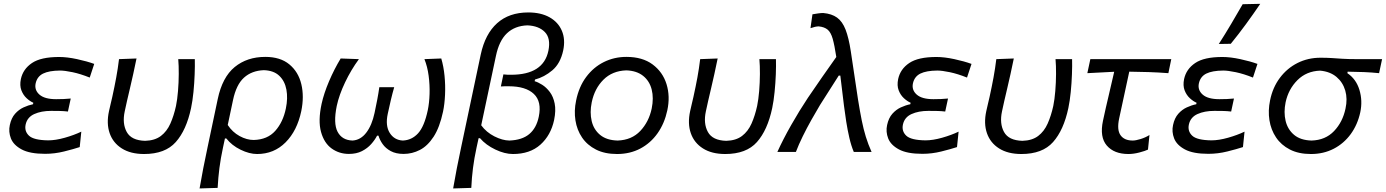

<svg xmlns="http://www.w3.org/2000/svg" viewBox="-20 -812 7406 1026"><path d="M221 10Q139.5 10 95.8 -13.5Q52 -37 38.2 -72.5Q24.5 -108 32.5 -144Q40.5 -181.5 60.5 -204Q80.5 -226.5 106 -238.2Q131.5 -250 156.5 -255L158 -263Q140.5 -270.5 122.2 -287.2Q104 -304 94.2 -329.5Q84.5 -355 91.5 -389.5Q103 -443 150.8 -475.2Q198.5 -507.5 296 -507.5Q338.5 -507.5 391.8 -496Q445 -484.5 483.5 -470.5L459.5 -397.5Q409.5 -417.5 367.8 -426.2Q326 -435 300.5 -435Q242 -434.5 210.2 -418.8Q178.5 -403 170.5 -366.5Q163 -331 190.8 -306.5Q218.5 -282 280 -282Q301.5 -282 320.5 -282.8Q339.5 -283.5 358 -285.5L343 -216Q322 -218.5 301 -219Q280 -219.5 253.5 -219.5Q200.5 -219.5 163 -202.5Q125.5 -185.5 117 -146.5Q109.5 -111 134.8 -87Q160 -63 237.5 -62Q277 -62 326.5 -76Q376 -90 414.5 -108.5L406 -26Q372.5 -15 322.2 -2.5Q272 10 221 10Z M750 11Q678 11 631 -18.8Q584 -48.5 566 -100.2Q548 -152 562.5 -218.5Q567 -239.5 571.5 -257.8Q576 -276 580 -294Q592.5 -351 601.2 -398.5Q610 -446 616 -496L709.5 -499.5Q692 -413.5 674.5 -340.2Q657 -267 646.5 -217Q632.5 -152 657.2 -106.8Q682 -61.5 755.5 -59.5Q807.5 -61 839.8 -85.5Q872 -110 890.5 -151.8Q909 -193.5 920.5 -246Q927.5 -280 931.2 -325.5Q935 -371 935.2 -416.5Q935.5 -462 932.5 -496H1021Q1022 -461 1020.2 -414.5Q1018.5 -368 1013.8 -320.2Q1009 -272.5 1001 -234.5Q976 -116.5 919.2 -52.8Q862.5 11 750 11Z M1046.5 195Q1056 140 1066.2 87.2Q1076.5 34.5 1089.5 -26.5L1143.5 -282.5Q1168 -399.5 1234.2 -453.8Q1300.5 -508 1397.5 -508Q1478 -508 1526.2 -468Q1574.5 -428 1590.2 -362.2Q1606 -296.5 1590 -218.5Q1568 -113.5 1506 -51.2Q1444 11 1354 11Q1312.5 11 1265.5 -12Q1218.5 -35 1189.5 -72H1182L1171.5 -23Q1159 35 1152.5 86Q1146 137 1143 192ZM1336 -64Q1409.5 -66 1451 -112.8Q1492.5 -159.5 1507.5 -232Q1519 -287 1510.5 -333Q1502 -379 1472.2 -407.2Q1442.5 -435.5 1389.5 -437Q1325.5 -434.5 1284 -397.2Q1242.5 -360 1225 -276.5L1197 -144Q1222 -106 1260.2 -85Q1298.5 -64 1336 -64Z M1844.5 10.5Q1792.5 10.5 1752.2 -18.5Q1712 -47.5 1695.5 -107Q1679 -166.5 1698.5 -257Q1711 -313.5 1738.5 -378Q1766 -442.5 1800.5 -499.5L1898 -496Q1856 -439 1824 -371.8Q1792 -304.5 1779.5 -246Q1760.5 -152.5 1784 -107.8Q1807.5 -63 1863.5 -61Q1907 -63.5 1937.2 -103Q1967.5 -142.5 1981.5 -208.5Q1989.5 -245.5 1996 -279.8Q2002.5 -314 2007 -346H2086.5Q2077 -313 2068.5 -277.2Q2060 -241.5 2052 -203.5Q2038.5 -140.5 2062.5 -102Q2086.5 -63.5 2132.5 -61Q2180.5 -63 2214 -99.5Q2247.5 -136 2266 -223.5Q2274 -262 2275.5 -310.2Q2277 -358.5 2270.5 -407.5Q2264 -456.5 2248 -496L2338 -499.5Q2350.5 -457.5 2355.5 -406.8Q2360.5 -356 2358.2 -306Q2356 -256 2347.5 -215.5Q2329.5 -131 2297.2 -81.5Q2265 -32 2223.8 -10.8Q2182.5 10.5 2137 10.5Q2096 10.5 2068.2 -4.5Q2040.5 -19.5 2024.8 -42Q2009 -64.5 2002.5 -87H1995Q1983.5 -64.5 1963.5 -42Q1943.5 -19.5 1914.2 -4.5Q1885 10.5 1844.5 10.5Z M2401.5 195Q2411 140 2421.2 87.2Q2431.5 34.5 2444.5 -26.5L2549 -521Q2572.5 -630.5 2636.5 -688Q2700.5 -745.5 2803 -745.5Q2870.5 -745.5 2916.8 -719.5Q2963 -693.5 2982.5 -647.5Q3002 -601.5 2989.5 -542Q2974.5 -472.5 2931.5 -436.2Q2888.5 -400 2839 -387L2837 -378Q2855 -373 2877.2 -359Q2899.5 -345 2918 -320.5Q2936.5 -296 2944 -259Q2951.5 -222 2941 -170.5Q2923.5 -89 2867.8 -39Q2812 11 2721 11Q2677 11 2626.8 -13Q2576.5 -37 2545 -73.5H2537.5L2526.5 -23Q2514 35 2507.5 86Q2501 137 2498.5 192ZM2702 -61Q2770 -63.5 2808.2 -95.5Q2846.5 -127.5 2859 -188Q2876 -269 2832.8 -310Q2789.5 -351 2698.5 -351Q2688 -351 2677.5 -351Q2667 -351 2656.5 -350L2670 -414.5Q2680.5 -413 2690.5 -412.8Q2700.5 -412.5 2711 -412.5Q2884 -412.5 2910.5 -541Q2924 -607.5 2891.5 -640.8Q2859 -674 2798 -676.5Q2731 -674 2689 -634.2Q2647 -594.5 2630 -512.5L2551.5 -142.5Q2579 -105 2622 -83.2Q2665 -61.5 2702 -61Z M3277.5 11Q3211.5 11 3164.8 -12.8Q3118 -36.5 3090.5 -77Q3063 -117.5 3055 -168.8Q3047 -220 3058.5 -274.5Q3073.5 -348.5 3112.5 -400.8Q3151.5 -453 3207 -480.5Q3262.5 -508 3327.5 -508Q3413 -508 3467.2 -467.8Q3521.5 -427.5 3541.8 -362.2Q3562 -297 3546 -222.5Q3531 -152.5 3494 -100Q3457 -47.5 3401.8 -18.2Q3346.5 11 3277.5 11ZM3280.5 -61Q3355.5 -63.5 3401.5 -112.2Q3447.5 -161 3462.5 -232Q3474 -288 3462.5 -333.5Q3451 -379 3416.8 -406.5Q3382.5 -434 3327 -436Q3252 -433.5 3204.5 -386Q3157 -338.5 3142 -265Q3131 -211 3141.8 -165.2Q3152.5 -119.5 3187 -91Q3221.5 -62.5 3280.5 -61Z M3855.5 11Q3783.5 11 3736.5 -18.8Q3689.5 -48.5 3671.5 -100.2Q3653.5 -152 3668 -218.5Q3672.5 -239.5 3677 -257.8Q3681.5 -276 3685.5 -294Q3698 -351 3706.8 -398.5Q3715.5 -446 3721.5 -496L3815 -499.5Q3797.5 -413.5 3780 -340.2Q3762.5 -267 3752 -217Q3738 -152 3762.8 -106.8Q3787.5 -61.5 3861 -59.5Q3913 -61 3945.2 -85.5Q3977.5 -110 3996 -151.8Q4014.5 -193.5 4026 -246Q4033 -280 4036.8 -325.5Q4040.5 -371 4040.8 -416.5Q4041 -462 4038 -496H4126.5Q4127.5 -461 4125.8 -414.5Q4124 -368 4119.2 -320.2Q4114.5 -272.5 4106.5 -234.5Q4081.5 -116.5 4024.8 -52.8Q3968 11 3855.5 11Z M4134 0Q4164.5 -67.5 4208 -144Q4251.5 -220.5 4297 -289Q4334 -344 4372.8 -399.2Q4411.5 -454.5 4449 -507.5Q4439.5 -570 4429.8 -604.5Q4420 -639 4402.8 -653.5Q4385.5 -668 4355 -671Q4338 -671 4311 -661.5L4321.5 -735.5Q4335.5 -738 4351 -740.2Q4366.5 -742.5 4379 -742.5Q4424.5 -738.5 4453 -718Q4481.5 -697.5 4498.5 -653.8Q4515.5 -610 4526.5 -537.5L4565 -280.5Q4575.5 -215.5 4585 -168.2Q4594.5 -121 4606.8 -81.2Q4619 -41.5 4637.5 0H4542.5Q4528.5 -33 4518.8 -75.2Q4509 -117.5 4502 -162.2Q4495 -207 4490 -247L4470.5 -408H4462L4362 -251Q4340 -214.5 4315.8 -171.2Q4291.5 -128 4269.8 -83.8Q4248 -39.5 4233 0Z M4909 10Q4827.5 10 4783.8 -13.5Q4740 -37 4726.2 -72.5Q4712.5 -108 4720.5 -144Q4728.5 -181.5 4748.5 -204Q4768.5 -226.5 4794 -238.2Q4819.5 -250 4844.5 -255L4846 -263Q4828.5 -270.5 4810.2 -287.2Q4792 -304 4782.2 -329.5Q4772.5 -355 4779.5 -389.5Q4791 -443 4838.8 -475.2Q4886.5 -507.5 4984 -507.5Q5026.5 -507.5 5079.8 -496Q5133 -484.5 5171.5 -470.5L5147.5 -397.5Q5097.5 -417.5 5055.8 -426.2Q5014 -435 4988.5 -435Q4930 -434.5 4898.2 -418.8Q4866.5 -403 4858.5 -366.5Q4851 -331 4878.8 -306.5Q4906.5 -282 4968 -282Q4989.5 -282 5008.5 -282.8Q5027.5 -283.5 5046 -285.5L5031 -216Q5010 -218.5 4989 -219Q4968 -219.5 4941.5 -219.5Q4888.5 -219.5 4851 -202.5Q4813.5 -185.5 4805 -146.5Q4797.5 -111 4822.8 -87Q4848 -63 4925.5 -62Q4965 -62 5014.5 -76Q5064 -90 5102.5 -108.5L5094 -26Q5060.5 -15 5010.2 -2.5Q4960 10 4909 10Z M5438 11Q5366 11 5319 -18.8Q5272 -48.5 5254 -100.2Q5236 -152 5250.5 -218.5Q5255 -239.5 5259.5 -257.8Q5264 -276 5268 -294Q5280.5 -351 5289.2 -398.5Q5298 -446 5304 -496L5397.5 -499.5Q5380 -413.5 5362.5 -340.2Q5345 -267 5334.5 -217Q5320.5 -152 5345.2 -106.8Q5370 -61.5 5443.5 -59.5Q5495.5 -61 5527.8 -85.5Q5560 -110 5578.5 -151.8Q5597 -193.5 5608.5 -246Q5615.5 -280 5619.2 -325.5Q5623 -371 5623.2 -416.5Q5623.5 -462 5620.5 -496H5709Q5710 -461 5708.2 -414.5Q5706.5 -368 5701.8 -320.2Q5697 -272.5 5689 -234.5Q5664 -116.5 5607.2 -52.8Q5550.5 11 5438 11Z M6010 11Q5933.5 11 5894.5 -34.2Q5855.5 -79.5 5874 -166.5Q5889.5 -239 5905 -303.5Q5920.5 -368 5934 -428.5L5790.5 -421L5806.5 -496H6239L6223.5 -421Q6171.5 -425 6118.5 -426.8Q6065.5 -428.5 6014.5 -429Q6001 -366.5 5987.5 -304Q5974 -241.5 5960.5 -179Q5947.5 -118 5967.8 -89.5Q5988 -61 6033 -61Q6049 -61 6075 -69Q6101 -77 6122.5 -90.5L6114.5 -12.5Q6100 -5.5 6068.8 2.8Q6037.5 11 6010 11Z M6437 10Q6355.5 10 6311.8 -13.5Q6268 -37 6254.2 -72.5Q6240.5 -108 6248.5 -144Q6256.5 -181.5 6276.5 -204Q6296.5 -226.5 6322 -238.2Q6347.5 -250 6372.5 -255L6374 -263Q6356.5 -270.5 6338.2 -287.2Q6320 -304 6310.2 -329.5Q6300.5 -355 6307.5 -389.5Q6319 -443 6366.8 -475.2Q6414.5 -507.5 6512 -507.5Q6554.5 -507.5 6607.8 -496Q6661 -484.5 6699.5 -470.5L6675.5 -397.5Q6625.5 -417.5 6583.8 -426.2Q6542 -435 6516.5 -435Q6458 -434.5 6426.2 -418.8Q6394.5 -403 6386.5 -366.5Q6379 -331 6406.8 -306.5Q6434.5 -282 6496 -282Q6517.5 -282 6536.5 -282.8Q6555.5 -283.5 6574 -285.5L6559 -216Q6538 -218.5 6517 -219Q6496 -219.5 6469.5 -219.5Q6416.5 -219.5 6379 -202.5Q6341.5 -185.5 6333 -146.5Q6325.5 -111 6350.8 -87Q6376 -63 6453.5 -62Q6493 -62 6542.5 -76Q6592 -90 6630.5 -108.5L6622 -26Q6588.5 -15 6538.2 -2.5Q6488 10 6437 10ZM6493 -577Q6527 -630 6558.5 -683.2Q6590 -736.5 6620.5 -789.5L6714.5 -791.5Q6677.5 -737 6638.2 -683.2Q6599 -629.5 6557 -578Z M6985.5 11Q6919.5 11 6872.8 -13Q6826 -37 6798.8 -77.8Q6771.5 -118.5 6763.5 -169.8Q6755.5 -221 6767 -276Q6781 -345 6819.5 -396.2Q6858 -447.5 6913.8 -475.5Q6969.5 -503.5 7036.5 -503.5Q7070 -503.5 7096 -501.8Q7122 -500 7153 -498Q7184 -496 7233 -496H7365.5L7349.5 -421Q7310.5 -425 7269 -426.8Q7227.5 -428.5 7181.5 -429L7180 -421Q7227 -389.5 7244.5 -331.5Q7262 -273.5 7249 -212Q7234.5 -145.5 7197.8 -95.2Q7161 -45 7106.8 -17Q7052.5 11 6985.5 11ZM6988.5 -61Q7062.5 -63 7108.8 -111.5Q7155 -160 7170 -231.5Q7181.5 -283.5 7168.8 -327.8Q7156 -372 7122 -400.8Q7088 -429.5 7034.5 -434.5Q6961.5 -432 6913.2 -383.8Q6865 -335.5 6850 -265.5Q6839 -212 6850 -166Q6861 -120 6895.5 -91.2Q6930 -62.5 6988.5 -61Z"/></svg>

Font: Commissioner Flair
Style: Italic
Weight: 400
Italic angle: -12°
Designer: Kostas Bartsokas
Foundry: Kostas Bartsokas
Version: Version 1.000; ttfautohint (v1.8.3)